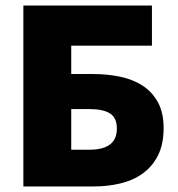

<svg xmlns="http://www.w3.org/2000/svg" viewBox="-20 -670 640 690"><path d="M64 0V-650H526V-506H236V-404H314Q365 -404 411 -394.5Q457 -385 492 -362.5Q527 -340 547.5 -302.5Q568 -265 568 -210Q568 -152 548 -112Q528 -72 493.5 -47Q459 -22 413.5 -11Q368 0 318 0ZM236 -132H302Q400 -132 400 -208Q400 -247 375 -262.5Q350 -278 302 -278H236Z"/></svg>

Font: Source Code Pro Black
Style: Regular
Weight: 900
Monospace: yes
Designer: Paul D. Hunt, Teo Tuominen
Foundry: Adobe Systems Incorporated
Version: Version 2.030;PS 1.000;hotconv 16.6.51;makeotf.lib2.5.65220